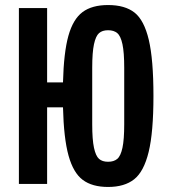

<svg xmlns="http://www.w3.org/2000/svg" viewBox="-20 -730 680 762"><path d="M230 -304H167V0H55V-698H167V-403H230Q233 -522 251.5 -588Q270 -654 307.5 -682Q345 -710 409 -710Q476 -710 514 -680Q552 -650 570.5 -572Q589 -494 589 -349Q589 -205 570 -127Q551 -49 512.5 -18.5Q474 12 409 12Q346 12 308.5 -16Q271 -44 252 -112.5Q233 -181 230 -304ZM409 -88Q432 -88 445.5 -99.5Q459 -111 466 -143.5Q473 -176 473 -237V-461Q473 -522 466 -554.5Q459 -587 445.5 -598.5Q432 -610 409 -610Q386 -610 373 -598.5Q360 -587 353 -554.5Q346 -522 346 -461V-237Q346 -176 353 -143.5Q360 -111 373 -99.5Q386 -88 409 -88Z"/></svg>

Font: Writer SemiBold
Style: Regular
Weight: 600
Monospace: yes
Designer: Mike Abbink, Paul van der Laan, Pieter van Rosmalen
Foundry: Bold Monday
Version: Version 2.001 2020